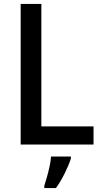

<svg xmlns="http://www.w3.org/2000/svg" viewBox="-20 -734 518 975"><path d="M85 0V-714H190V-92H455V0ZM340 71Q330 103 309 145.5Q288 188 264 221H205V209Q211 191 218.5 164.5Q226 138 232 110Q238 82 239 61H340Z"/></svg>

Font: Noto Sans Lao UI SemCond Med
Style: Regular
Weight: 500
Width: 4
Designer: Monotype Design Team
Foundry: Monotype Imaging Inc.
Version: Version 2.000; ttfautohint (v1.8.4.7-5d5b)